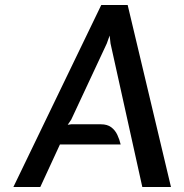

<svg xmlns="http://www.w3.org/2000/svg" viewBox="-20 -747 736 767"><path d="M33.5 0 384.5 -727H490L663 0H548.5L421.5 -573.5L418 -605L406.5 -573L264.5 -269L250.5 -248.5L264.5 -250.5H383Q408.5 -250.5 424.2 -238.8Q440 -227 448.8 -208.2Q457.5 -189.5 462 -170H219.5L141 0Z"/></svg>

Font: Expletus Sans Medium
Style: Italic
Weight: 500
Italic angle: -7°
Version: Version 7.500